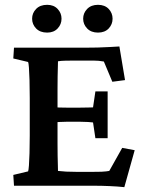

<svg xmlns="http://www.w3.org/2000/svg" viewBox="-20 -771 600 797"><path d="M496.1 5.9Q469.7 2.9 435.5 1.5Q401.4 0 374 0H38.1L35.2 -44.9L96.7 -59.6Q98.6 -64.5 100.1 -84Q101.6 -103.5 102.5 -135.3Q103.5 -167 103.5 -208V-364.3Q103.5 -406.2 102.5 -438.5Q101.6 -470.7 100.1 -490.2Q98.6 -509.8 96.7 -513.7L35.2 -528.3L38.1 -573.2H343.8Q361.3 -573.2 385.3 -573.7Q409.2 -574.2 433.1 -575.7Q457 -577.1 475.6 -578.1L499 -438.5L446.3 -431.6L411.1 -515.6Q399.4 -517.6 389.6 -518.6Q379.9 -519.5 368.2 -519.5H283.2Q264.6 -519.5 248.5 -519Q232.4 -518.6 220.7 -516.6Q220.7 -510.7 220.2 -494.1Q219.7 -477.5 219.2 -453.1Q218.8 -428.7 218.8 -399.4V-175.8Q218.8 -147.5 219.2 -124.5Q219.7 -101.6 220.2 -85.4Q220.7 -69.3 220.7 -61.5Q237.3 -59.6 254.9 -58.6Q272.5 -57.6 298.8 -57.6H364.3Q388.7 -57.6 401.4 -58.1Q414.1 -58.6 420.4 -59.6Q426.8 -60.5 433.6 -61.5L487.3 -157.2L539.1 -147.5ZM376 -197.3 366.2 -262.7Q359.4 -263.7 345.7 -264.6Q332 -265.6 313.5 -265.6H255.9Q240.2 -265.6 225.1 -264.6Q210 -263.7 199.2 -262.7V-326.2Q210 -325.2 225.1 -324.7Q240.2 -324.2 255.9 -324.2H313.5Q332 -324.2 345.7 -324.7Q359.4 -325.2 366.2 -325.2L376 -391.6H426.8V-197.3ZM175.8 -635.7Q146.5 -635.7 129.9 -652.8Q113.3 -669.9 113.3 -693.4Q113.3 -716.8 129.9 -733.9Q146.5 -751 175.8 -751Q203.1 -751 219.2 -733.9Q235.4 -716.8 235.4 -693.4Q235.4 -669.9 219.2 -652.8Q203.1 -635.7 175.8 -635.7ZM386.7 -635.7Q358.4 -635.7 341.8 -652.8Q325.2 -669.9 325.2 -693.4Q325.2 -716.8 341.8 -733.9Q358.4 -751 386.7 -751Q415 -751 431.2 -733.9Q447.3 -716.8 447.3 -693.4Q447.3 -669.9 431.2 -652.8Q415 -635.7 386.7 -635.7Z"/></svg>

Font: Crimson Pro ExtraLight SemiBold
Style: Regular
Weight: 600
Version: Version 1.002